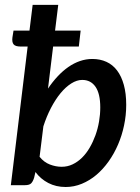

<svg xmlns="http://www.w3.org/2000/svg" viewBox="-20 -760 574 788"><path d="M142.5 -116.5Q160.5 -94 184.8 -84.8Q209 -75.5 233 -75.5Q257 -75.5 278 -85.5Q299 -95.5 316.8 -113Q334.5 -130.5 348.2 -154.2Q362 -178 371.8 -205Q381.5 -232 386.5 -261.2Q391.5 -290.5 391.5 -319Q391.5 -375.5 372 -403.8Q352.5 -432 317.5 -432Q295.5 -432 272.5 -417.5Q249.5 -403 228.5 -377.5Q207.5 -352 189.2 -317Q171 -282 158 -241.5ZM177 -396.5Q195.5 -424 216.5 -446.5Q237.5 -469 260.5 -485Q283.5 -501 308.2 -509.5Q333 -518 359 -518Q391 -518 416.8 -506.2Q442.5 -494.5 460.5 -470.8Q478.5 -447 488.2 -411.8Q498 -376.5 498 -329.5Q498 -287 489.2 -245.5Q480.5 -204 464.5 -166.8Q448.5 -129.5 425.8 -97.5Q403 -65.5 375.5 -42.2Q348 -19 316 -5.8Q284 7.5 249.5 7.5Q210 7.5 178.2 -9Q146.5 -25.5 125.5 -54L120 -30.5Q115 -14.5 107.5 -7.2Q100 0 82 0H24.5L93.5 -569H65Q43 -569 35.8 -578Q28.5 -587 31 -606.5L35.5 -634.5H101L114 -740H219L206 -634.5H311L303.5 -569H198Z"/></svg>

Font: Lato SemiBold
Style: Italic
Weight: 600
Italic angle: -7°
Designer: Lukasz Dziedzic with Adam Twardoch and Botio Nikoltchev
Foundry: tyPoland Lukasz Dziedzic
Version: Version 2.015; 2015-08-06; http://www.latofonts.com/